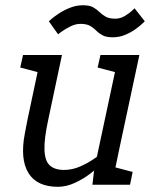

<svg xmlns="http://www.w3.org/2000/svg" viewBox="-20 -712 579 740"><path d="M85.8 -250H165.8Q150 -177 151.4 -134.6Q152.8 -92.2 171.8 -74.6Q190.8 -57 227.5 -57L203.5 8Q122 8 89.4 -45.5Q56.8 -99 75.8 -198ZM440.2 -140 343.2 -60 437.2 -500H517.2ZM165.8 -250H85.8L138.8 -500H218.8ZM343.2 -60 440.2 -140 411.2 0H336.2ZM404.8 -150 429 -141.7Q429 -141.7 416.4 -126.5Q403.8 -111.3 381.5 -89.1Q359.2 -66.8 330.3 -44.6Q301.5 -22.3 268.5 -7.2Q235.5 8 202.5 8L226.5 -57Q259 -57 290.4 -71Q321.8 -85 347.7 -103.5Q373.5 -122 389.2 -136Q404.8 -150 404.8 -150ZM401.2 0 409.8 -70.8 491.2 -49.2 481.2 0ZM134 -431.7 58 -451.7 68.8 -500H148.8ZM432.3 -431.7 356.3 -451.7 367.2 -500H447.2ZM168.2 -630Q168.2 -630 178.8 -639.2Q189.3 -648.5 208.2 -660.8Q227.2 -673.2 250.8 -682.4Q274.3 -691.7 299.3 -691.7Q325.3 -691.7 339 -683.9Q352.7 -676.2 363.2 -665.8Q373.7 -655.5 387.2 -647.8Q400.7 -640 424.5 -640Q443.2 -640 460.2 -650Q477.3 -660 488 -670Q498.7 -680 498.7 -680L538 -630Q538 -630 528.4 -620.8Q518.8 -611.5 501.6 -599.2Q484.3 -586.8 462.2 -577.6Q440.2 -568.3 414.2 -568.3Q389.2 -568.3 375 -576.1Q360.8 -583.8 350.7 -594.2Q340.5 -604.5 327.4 -612.2Q314.3 -620 289.7 -620Q271 -620 251 -610Q231 -600 217.4 -590Q203.8 -580 203.8 -580Z"/></svg>

Font: Epunda Slab Light
Style: Italic
Weight: 300
Italic angle: -12°
Designer: Simon Atzbach
Foundry: typofactur
Version: Version 1.102